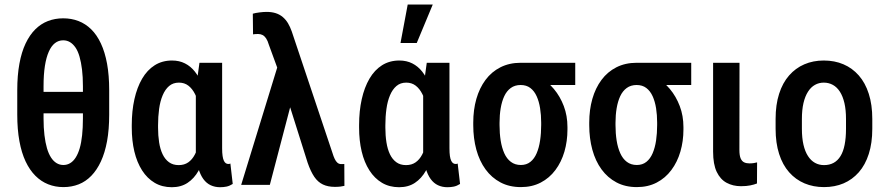

<svg xmlns="http://www.w3.org/2000/svg" viewBox="-20 -800 3836 831"><path d="M392.6 -402.3V-309.6H106V-402.3ZM452.6 -409.7V-303.7Q452.6 -239.7 443.4 -189.2Q434.1 -138.7 416.7 -101.3Q399.4 -64 375.2 -39.1Q351.1 -14.2 320.6 -2.2Q290 9.8 254.4 9.8Q219.2 9.8 188.5 -2.4Q157.7 -14.6 133.1 -39.3Q108.4 -64 90.8 -101.3Q73.2 -138.7 64 -189.2Q54.7 -239.7 54.7 -303.7V-409.7Q54.7 -473.6 64 -524.2Q73.2 -574.7 90.8 -611.8Q108.4 -648.9 132.8 -673.1Q157.2 -697.3 187.7 -709Q218.3 -720.7 253.4 -720.7Q289.1 -720.7 319.6 -709Q350.1 -697.3 374.8 -673.1Q399.4 -648.9 416.7 -611.8Q434.1 -574.7 443.4 -524.2Q452.6 -473.6 452.6 -409.7ZM338.9 -287.6V-427.2Q338.9 -467.3 335 -499Q331.1 -530.8 324.2 -554.7Q317.4 -578.6 306.9 -594Q296.4 -609.4 283.2 -617.4Q270 -625.5 253.4 -625.5Q233.4 -625.5 217.8 -613.3Q202.1 -601.1 191.2 -576.4Q180.2 -551.8 174.3 -514.4Q168.5 -477.1 168.5 -427.2V-287.6Q168.5 -247.1 172.4 -214.8Q176.3 -182.6 183.3 -158.4Q190.4 -134.3 200.9 -118.2Q211.4 -102.1 224.9 -94Q238.3 -85.9 254.4 -85.9Q270.5 -85.9 283.9 -94Q297.4 -102.1 307.6 -118.2Q317.9 -134.3 325 -158.4Q332 -182.6 335.4 -214.8Q338.9 -247.1 338.9 -287.6Z M550.3 -248V-258.3Q550.3 -319.8 561.8 -370.8Q573.2 -421.9 595.2 -459.5Q617.2 -497.1 649.7 -517.6Q682.1 -538.1 724.6 -538.1Q755.9 -538.1 780.5 -525.6Q805.2 -513.2 823.5 -490Q841.8 -466.8 854.5 -434.3Q867.2 -401.9 875 -361.3Q882.8 -320.8 887.2 -273.9V-246.6Q881.8 -189.5 870.4 -142.6Q858.9 -95.7 839.6 -61.5Q820.3 -27.3 791.7 -8.5Q763.2 10.3 723.6 10.3Q681.6 10.3 649.4 -8.8Q617.2 -27.8 595 -62.5Q572.8 -97.2 561.5 -144.3Q550.3 -191.4 550.3 -248ZM664.1 -257.8V-247.6Q664.1 -213.4 668.7 -183.8Q673.3 -154.3 683.8 -132.3Q694.3 -110.4 711.4 -97.9Q728.5 -85.4 753.4 -85.4Q777.8 -85.4 794.9 -97.4Q812 -109.4 823.2 -130.9Q834.5 -152.3 841.6 -180.4Q848.6 -208.5 853.5 -240.7V-274.4Q850.1 -308.6 843 -338.9Q835.9 -369.1 824.2 -392.6Q812.5 -416 795.4 -429.2Q778.3 -442.4 754.4 -442.4Q729 -442.4 711.9 -427.7Q694.8 -413.1 684.1 -387.7Q673.3 -362.3 668.7 -328.9Q664.1 -295.4 664.1 -257.8ZM843.3 -528.3H941.4V-158.7Q941.4 -138.2 943.4 -125Q945.3 -111.8 949 -104.2Q952.6 -96.7 957.5 -93.5Q962.4 -90.3 968.3 -90.3Q971.7 -90.3 973.6 -90.8Q975.6 -91.3 977.1 -92.3L987.3 -3.9Q973.6 4.9 960.4 7.6Q947.3 10.3 932.6 10.3Q910.2 10.3 891.8 1.7Q873.5 -6.8 860.1 -25.1Q846.7 -43.5 838.4 -72.3Q830.1 -101.1 827.6 -141.1V-414.6Z M1243.2 -363.8 1147.9 0H1023.9L1189.9 -540.5L1267.1 -537.1ZM1133.8 -748.5Q1156.2 -748.5 1173.6 -742.9Q1190.9 -737.3 1204.1 -726.1Q1217.3 -714.8 1226.6 -699.2Q1235.8 -683.6 1242.7 -664.1L1418.9 -138.2Q1423.3 -123.5 1428.5 -112.5Q1433.6 -101.6 1440.4 -95.7Q1447.3 -89.8 1456.5 -89.8Q1460.4 -89.8 1463.6 -89.8Q1466.8 -89.8 1470.2 -90.3L1470.7 4.4Q1463.4 6.3 1452.9 7.6Q1442.4 8.8 1429.2 8.8Q1399.4 8.8 1377.7 -1.5Q1356 -11.7 1340.3 -34.7Q1324.7 -57.6 1311.5 -95.7L1192.4 -473.1L1143.6 -606.4Q1138.7 -623.5 1131.8 -633.8Q1125 -644 1116.5 -648.4Q1107.9 -652.8 1097.7 -652.8Q1092.8 -652.8 1086.9 -652.6Q1081.1 -652.3 1075.2 -651.4L1074.2 -740.7Q1085.4 -744.1 1103.3 -746.3Q1121.1 -748.5 1133.8 -748.5Z M1534.2 -248V-258.3Q1534.2 -319.8 1545.7 -370.8Q1557.1 -421.9 1579.1 -459.5Q1601.1 -497.1 1633.5 -517.6Q1666 -538.1 1708.5 -538.1Q1739.7 -538.1 1764.4 -525.6Q1789.1 -513.2 1807.4 -490Q1825.7 -466.8 1838.4 -434.3Q1851.1 -401.9 1858.9 -361.3Q1866.7 -320.8 1871.1 -273.9V-246.6Q1865.7 -189.5 1854.2 -142.6Q1842.8 -95.7 1823.5 -61.5Q1804.2 -27.3 1775.6 -8.5Q1747.1 10.3 1707.5 10.3Q1665.5 10.3 1633.3 -8.8Q1601.1 -27.8 1578.9 -62.5Q1556.6 -97.2 1545.4 -144.3Q1534.2 -191.4 1534.2 -248ZM1647.9 -257.8V-247.6Q1647.9 -213.4 1652.6 -183.8Q1657.2 -154.3 1667.7 -132.3Q1678.2 -110.4 1695.3 -97.9Q1712.4 -85.4 1737.3 -85.4Q1761.7 -85.4 1778.8 -97.4Q1795.9 -109.4 1807.1 -130.9Q1818.4 -152.3 1825.4 -180.4Q1832.5 -208.5 1837.4 -240.7V-274.4Q1834 -308.6 1826.9 -338.9Q1819.8 -369.1 1808.1 -392.6Q1796.4 -416 1779.3 -429.2Q1762.2 -442.4 1738.3 -442.4Q1712.9 -442.4 1695.8 -427.7Q1678.7 -413.1 1668 -387.7Q1657.2 -362.3 1652.6 -328.9Q1647.9 -295.4 1647.9 -257.8ZM1827.1 -528.3H1925.3V-158.7Q1925.3 -138.2 1927.2 -125Q1929.2 -111.8 1932.9 -104.2Q1936.5 -96.7 1941.4 -93.5Q1946.3 -90.3 1952.1 -90.3Q1955.6 -90.3 1957.5 -90.8Q1959.5 -91.3 1960.9 -92.3L1971.2 -3.9Q1957.5 4.9 1944.3 7.6Q1931.2 10.3 1916.5 10.3Q1894 10.3 1875.7 1.7Q1857.4 -6.8 1844 -25.1Q1830.6 -43.5 1822.3 -72.3Q1814 -101.1 1811.5 -141.1V-414.6ZM1713.4 -613.8 1744.6 -780.3H1853L1783.7 -613.8Z M2028.3 -258.3V-269.5Q2028.3 -324.7 2041.7 -371.8Q2055.2 -418.9 2081.3 -454.1Q2107.4 -489.3 2146 -508.8Q2184.6 -528.3 2233.4 -528.3Q2244.6 -524.9 2254.2 -512.2Q2263.7 -499.5 2278.1 -485.8Q2292.5 -472.2 2317.9 -464.4Q2350.6 -446.8 2377.4 -414.8Q2404.3 -382.8 2420.2 -340.8Q2436 -298.8 2436 -250V-239.3Q2436 -189 2422.9 -143.8Q2409.7 -98.6 2383.8 -64Q2357.9 -29.3 2320.3 -9.8Q2282.7 9.8 2234.4 9.8Q2184.6 9.8 2146.2 -10.5Q2107.9 -30.8 2081.5 -66.9Q2055.2 -103 2041.7 -152.1Q2028.3 -201.2 2028.3 -258.3ZM2142.1 -269V-258.3Q2142.1 -222.7 2147 -191.7Q2151.9 -160.6 2162.6 -136.7Q2173.3 -112.8 2191.2 -99.4Q2209 -85.9 2234.4 -85.9Q2258.8 -85.9 2275.6 -99.4Q2292.5 -112.8 2302.7 -136.7Q2313 -160.6 2317.6 -191.9Q2322.3 -223.1 2322.3 -258.8V-269.5Q2322.3 -302.2 2317.6 -331.5Q2313 -360.8 2302.7 -383.5Q2292.5 -406.2 2275.4 -419.2Q2258.3 -432.1 2233.4 -432.1Q2208.5 -432.1 2190.7 -419.2Q2172.9 -406.2 2162.4 -383.5Q2151.9 -360.8 2147 -331.3Q2142.1 -301.8 2142.1 -269ZM2469.7 -528.3V-432.1H2233.4V-528.3Z M2530.3 -258.3V-269.5Q2530.3 -324.7 2543.7 -371.8Q2557.1 -418.9 2583.3 -454.1Q2609.4 -489.3 2647.9 -508.8Q2686.5 -528.3 2735.4 -528.3Q2746.6 -524.9 2756.1 -512.2Q2765.6 -499.5 2780 -485.8Q2794.4 -472.2 2819.8 -464.4Q2852.5 -446.8 2879.4 -414.8Q2906.2 -382.8 2922.1 -340.8Q2938 -298.8 2938 -250V-239.3Q2938 -189 2924.8 -143.8Q2911.6 -98.6 2885.7 -64Q2859.9 -29.3 2822.3 -9.8Q2784.7 9.8 2736.3 9.8Q2686.5 9.8 2648.2 -10.5Q2609.9 -30.8 2583.5 -66.9Q2557.1 -103 2543.7 -152.1Q2530.3 -201.2 2530.3 -258.3ZM2644 -269V-258.3Q2644 -222.7 2648.9 -191.7Q2653.8 -160.6 2664.6 -136.7Q2675.3 -112.8 2693.1 -99.4Q2710.9 -85.9 2736.3 -85.9Q2760.7 -85.9 2777.6 -99.4Q2794.4 -112.8 2804.7 -136.7Q2814.9 -160.6 2819.6 -191.9Q2824.2 -223.1 2824.2 -258.8V-269.5Q2824.2 -302.2 2819.6 -331.5Q2814.9 -360.8 2804.7 -383.5Q2794.4 -406.2 2777.3 -419.2Q2760.3 -432.1 2735.4 -432.1Q2710.4 -432.1 2692.6 -419.2Q2674.8 -406.2 2664.3 -383.5Q2653.8 -360.8 2648.9 -331.3Q2644 -301.8 2644 -269ZM2971.7 -528.3V-432.1H2735.4V-528.3Z M3066.4 -528.3H3180.7L3180.2 -151.4Q3180.2 -127.4 3185.5 -114.7Q3190.9 -102.1 3200.7 -97.4Q3210.4 -92.8 3223.6 -92.8Q3233.4 -92.8 3242.7 -94.2Q3252 -95.7 3256.8 -97.2L3256.3 -5.9Q3244.1 -1 3227.5 2.4Q3210.9 5.9 3187 5.9Q3152.3 5.9 3125 -8.8Q3097.7 -23.4 3082 -56.2Q3066.4 -88.9 3066.4 -143.6Z M3336.9 -242.7V-285.2Q3336.9 -346.7 3352.1 -394Q3367.2 -441.4 3395.3 -473.4Q3423.3 -505.4 3461.4 -521.7Q3499.5 -538.1 3545.4 -538.1Q3592.3 -538.1 3630.6 -521.7Q3668.9 -505.4 3697 -473.4Q3725.1 -441.4 3740.2 -394Q3755.4 -346.7 3755.4 -285.2V-242.7Q3755.4 -181.2 3740.2 -133.8Q3725.1 -86.4 3697 -54.4Q3668.9 -22.5 3630.9 -6.3Q3592.8 9.8 3546.4 9.8Q3500.5 9.8 3462.2 -6.3Q3423.8 -22.5 3395.5 -54.4Q3367.2 -86.4 3352.1 -133.8Q3336.9 -181.2 3336.9 -242.7ZM3450.7 -285.2V-242.7Q3450.7 -203.1 3457.5 -173.6Q3464.4 -144 3477.1 -124.5Q3489.7 -105 3507.3 -95.2Q3524.9 -85.4 3546.4 -85.4Q3570.3 -85.4 3588.1 -95.2Q3606 -105 3617.9 -124.5Q3629.9 -144 3635.7 -173.6Q3641.6 -203.1 3641.6 -242.7V-285.2Q3641.6 -324.2 3634.8 -353.8Q3627.9 -383.3 3615.2 -403.1Q3602.5 -422.9 3584.7 -432.6Q3566.9 -442.4 3545.4 -442.4Q3524.4 -442.4 3507.1 -432.6Q3489.7 -422.9 3477.1 -403.1Q3464.4 -383.3 3457.5 -353.8Q3450.7 -324.2 3450.7 -285.2Z"/></svg>

Font: Roboto Condensed Medium
Style: Regular
Weight: 500
Designer: Christian Robertson
Foundry: Google
Version: Version 3.0